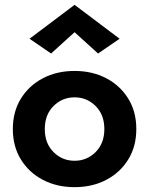

<svg xmlns="http://www.w3.org/2000/svg" viewBox="-20 -763 616 793"><path d="M288 -630 191 -542 102 -603 288 -743 474 -603 385 -542ZM33 -230Q33 -302 66.5 -356Q100 -410 157.5 -440Q215 -470 288 -470Q361 -470 418.5 -440Q476 -410 509.5 -356Q543 -302 543 -230Q543 -158 509.5 -104Q476 -50 418.5 -20Q361 10 288 10Q215 10 157.5 -20Q100 -50 66.5 -104Q33 -158 33 -230ZM165 -230Q165 -171 201 -135Q237 -99 288 -99Q339 -99 375 -135Q411 -171 411 -230Q411 -289 375 -325Q339 -361 288 -361Q237 -361 201 -325Q165 -289 165 -230Z"/></svg>

Font: Jost* Semi
Style: Regular
Weight: 600
Version: Version 3.7